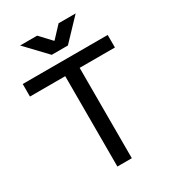

<svg xmlns="http://www.w3.org/2000/svg" viewBox="-216 -1026 1024 1141"><g transform="rotate(-30 296.5 -456.0)"><path d="M5 -620V-706H588V-620H346V0H247V-620ZM223 -912 295 -835H298L370 -912H487L352 -770H241L106 -912Z"/></g></svg>

Font: Museo Sans Medium
Style: Regular
Weight: 500
Designer: Jos Buivenga
Foundry: Jos Buivenga & Rosetta Type Foundry (extension, remastering)
Version: Version 3.600;PS 1.000;hotconv 1.0.88;makeotf.lib2.5.647800;